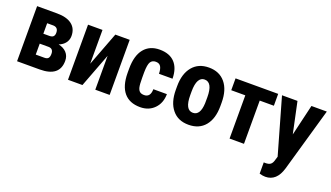

<svg xmlns="http://www.w3.org/2000/svg" viewBox="-68 -1028 2982 1730"><g transform="rotate(20 1423.0 -162.5)"><path d="M196.8 -314H252.9Q280.8 -314 292.2 -325.9Q303.7 -337.9 303.7 -361.3Q303.7 -412.6 255.9 -414.6H196.8ZM196.8 -218.8V-113.8H279.3Q306.2 -113.8 316.9 -127Q327.6 -140.1 327.6 -167.5Q327.6 -217.8 282.2 -218.8ZM59.1 0V-528.3H251Q343.3 -528.3 392.8 -490.2Q442.4 -452.1 442.4 -380.9Q442.4 -344.2 421.1 -315.2Q399.9 -286.1 359.4 -270.5Q408.7 -260.3 437.3 -229.2Q465.8 -198.2 465.8 -150.9Q465.8 0 275.9 0Z M946.8 -528.3V0H809.1V-324.7L686 0H547.4V-528.3H686V-204.1L809.1 -528.3Z M1238.3 -105Q1298.3 -105 1299.3 -183.1H1429.2Q1428.2 -96.7 1376 -43.5Q1323.7 9.8 1241.2 9.8Q1139.2 9.8 1085.4 -53.7Q1031.7 -117.2 1030.8 -240.7V-282.7Q1030.8 -407.2 1083.7 -472.7Q1136.7 -538.1 1232.4 -538.1Q1328.1 -538.1 1378.2 -484.1Q1428.2 -430.2 1429.2 -331.1H1299.3Q1298.8 -375.5 1284.7 -399.4Q1270.5 -423.3 1236.3 -423.3Q1202.1 -423.3 1186.3 -397.7Q1170.4 -372.1 1169.4 -298.3V-244.6Q1169.4 -180.2 1175.8 -154.5Q1182.1 -128.9 1196.8 -116.9Q1211.4 -105 1238.3 -105Z M1704.6 -423.3Q1668.9 -423.8 1649.4 -388.7Q1629.9 -353.5 1629.9 -281.2V-246.6Q1629.9 -105 1705.6 -105Q1775.4 -105 1780.8 -223.1L1781.2 -281.2Q1781.2 -423.3 1704.6 -423.3ZM1491.2 -281.2Q1491.2 -401.4 1547.9 -469.7Q1604.5 -538.1 1705.1 -538.1Q1805.7 -538.1 1862.3 -469.7Q1918.9 -401.4 1918.9 -280.3V-246.6Q1918.9 -126 1862.8 -58.1Q1806.6 9.8 1705.1 9.8Q1603.5 9.8 1547.9 -58.6Q1491.2 -127 1491.2 -247.6Z M2370.6 -414.6H2234.9V0H2096.7V-414.6H1961.9V-528.3H2370.6Z M2516.1 213.4Q2491.2 213.4 2459.5 204.1V96.2L2475.6 96.7Q2507.8 96.7 2524.4 84Q2541 71.3 2548.8 41L2559.6 5.4L2407.2 -528.3H2555.7L2619.1 -230L2689.5 -528.3H2836.9L2663.1 79.1Q2624 213.4 2516.1 213.4Z"/></g></svg>

Font: RobotoCondensed-Bold
Style: Bold
Weight: 700
Designer: Google
Version: Version 2.001240; 2014